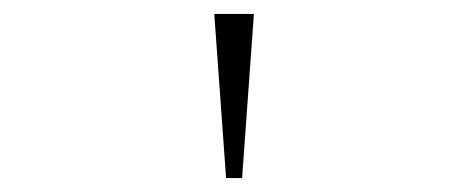

<svg xmlns="http://www.w3.org/2000/svg" viewBox="-20 -688 672 276"><path d="M305 -432 288 -668H345L328 -432Z"/></svg>

Font: Atkinson Hyperlegible Mono ExtraLight
Style: Regular
Weight: 200
Monospace: yes
Designer: Elliott Scott, Megan Eiswerth, Linus Boman, Theodore Petrosky, Letters from Sweden
Foundry: Applied Design Works, Letters from Sweden
Version: Version 2.001